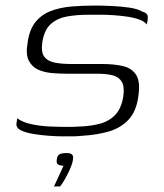

<svg xmlns="http://www.w3.org/2000/svg" viewBox="-20 -484 589 690"><path d="M42 -59Q60 -45 91.5 -38Q123 -31 157.5 -29.5Q192 -28 217 -28Q227 -28 238 -28Q249 -28 260 -29Q303 -30 337.5 -39Q372 -48 394 -71Q416 -94 423 -137Q428 -172 418 -189.5Q408 -207 386 -213Q364 -219 330 -219Q314 -219 297 -219Q280 -219 261.5 -219Q243 -219 222 -219Q194 -219 166 -221.5Q138 -224 116.5 -234Q95 -244 83.5 -266Q72 -288 79 -329Q85 -376 106.5 -403.5Q128 -431 161.5 -444Q195 -457 235.5 -460.5Q276 -464 321 -464Q348 -464 381.5 -462.5Q415 -461 445.5 -456.5Q476 -452 492 -442Q503 -439 507.5 -433.5Q512 -428 511 -419Q511 -416 510.5 -411.5Q510 -407 509 -403Q508 -399 507 -396Q500 -407 480 -414Q460 -421 435 -424.5Q410 -428 386.5 -429.5Q363 -431 347 -431H297Q257 -431 222 -425Q187 -419 163 -398Q139 -377 132 -332Q127 -297 139 -280.5Q151 -264 176.5 -259Q202 -254 236 -254Q269 -254 297 -254Q325 -254 347 -254Q390 -254 422 -246.5Q454 -239 469.5 -214.5Q485 -190 477 -137Q470 -84 442 -54Q414 -24 371 -11.5Q328 1 275 4Q257 6 240 6Q223 6 204 6Q185 6 156.5 4Q128 2 100.5 -2.5Q73 -7 55.5 -15.5Q38 -24 39 -39ZM174 186Q181 171 187.5 157Q194 143 199.5 131Q205 119 208 112Q207 112 205.5 111.5Q204 111 202 111Q195 111 188.5 107Q182 103 184 89Q186 74 195 70Q204 66 220 66Q228 66 233.5 68Q239 70 241.5 75.5Q244 81 242 91Q240 105 231 125Q222 145 212 162Q202 179 196 186Z"/></svg>

Font: Genos Thin Light
Style: Italic
Weight: 300
Italic angle: -8°
Version: Version 1.010